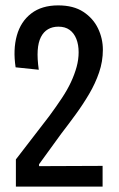

<svg xmlns="http://www.w3.org/2000/svg" viewBox="-20 -693 443 713"><path d="M39 0V-101L163 -262Q188 -296 209 -327.5Q230 -359 243.5 -388Q257 -417 264.5 -444.5Q272 -472 272 -499Q272 -527 263.5 -548.5Q255 -570 238.5 -582Q222 -594 197 -594Q175 -594 158.5 -584.5Q142 -575 132 -555.5Q122 -536 120 -506Q118 -476 124 -434L38 -443Q28 -509 42.5 -561Q57 -613 96 -643Q135 -673 196 -673Q253 -673 289.5 -649Q326 -625 344 -587.5Q362 -550 362 -508Q362 -465 348 -424Q334 -383 311 -344Q288 -305 261 -268Q234 -231 207 -196L125 -83V-76L361 -77V0Z"/></svg>

Font: Bricolage Grotesque Condensed
Style: Regular
Weight: 400
Width: 3
Designer: Mathieu Triay
Foundry: Atelier Triay
Version: Version 1.000;gftools[0.9.30]